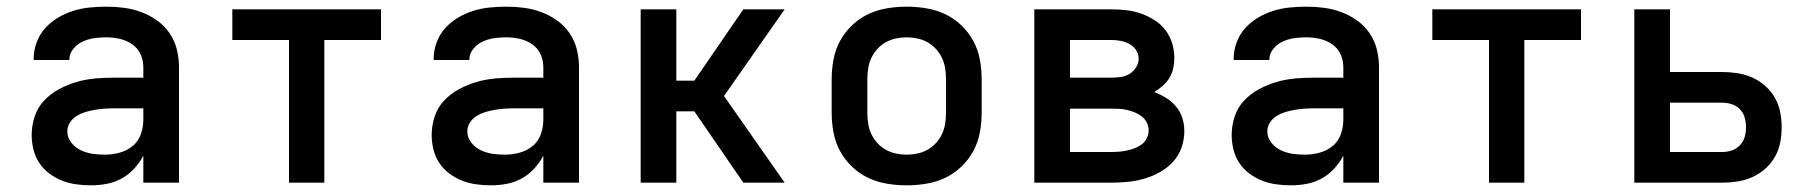

<svg xmlns="http://www.w3.org/2000/svg" viewBox="-20 -548 5440 576"><path d="M253 8Q231 8 209 5Q187 2 166.5 -6Q146 -14 128 -27.5Q110 -41 98 -59Q86 -77 80.5 -99Q75 -121 75 -143Q75 -171 84 -198.5Q93 -226 112.5 -246.5Q132 -267 157 -280.5Q182 -294 209.5 -302Q237 -310 265 -312.5Q293 -315 322 -315H410V-346Q410 -367 401.5 -385.5Q393 -404 376 -415.5Q359 -427 339 -431.5Q319 -436 299 -436Q281 -436 263 -433.5Q245 -431 228.5 -423.5Q212 -416 200 -401.5Q188 -387 188 -369V-368H81V-372Q81 -397 90 -421Q99 -445 115.5 -463.5Q132 -482 154 -495Q176 -508 200 -515.5Q224 -523 249 -525.5Q274 -528 299 -528Q326 -528 352.5 -524.5Q379 -521 404.5 -511.5Q430 -502 452 -486Q474 -470 489 -448Q504 -426 510.5 -399.5Q517 -373 517 -346V0H410V-81Q399 -60 382.5 -42Q366 -24 345 -12.5Q324 -1 300.5 3.5Q277 8 253 8ZM295 -84Q317 -84 339 -90Q361 -96 378 -110Q395 -124 402.5 -145.5Q410 -167 410 -189V-223H322Q307 -223 293 -222Q279 -221 264.5 -218.5Q250 -216 236.5 -212Q223 -208 210.5 -200.5Q198 -193 190 -180.5Q182 -168 182 -154Q182 -135 194 -120Q206 -105 223 -97Q240 -89 258.5 -86.5Q277 -84 295 -84Z M847 0V-428H677V-520H1123V-428H953V0Z M1453 8Q1431 8 1409 5Q1387 2 1366.5 -6Q1346 -14 1328 -27.5Q1310 -41 1298 -59Q1286 -77 1280.5 -99Q1275 -121 1275 -143Q1275 -171 1284 -198.5Q1293 -226 1312.5 -246.5Q1332 -267 1357 -280.5Q1382 -294 1409.5 -302Q1437 -310 1465 -312.5Q1493 -315 1522 -315H1610V-346Q1610 -367 1601.5 -385.5Q1593 -404 1576 -415.5Q1559 -427 1539 -431.5Q1519 -436 1499 -436Q1481 -436 1463 -433.5Q1445 -431 1428.5 -423.5Q1412 -416 1400 -401.5Q1388 -387 1388 -369V-368H1281V-372Q1281 -397 1290 -421Q1299 -445 1315.5 -463.5Q1332 -482 1354 -495Q1376 -508 1400 -515.5Q1424 -523 1449 -525.5Q1474 -528 1499 -528Q1526 -528 1552.5 -524.5Q1579 -521 1604.5 -511.5Q1630 -502 1652 -486Q1674 -470 1689 -448Q1704 -426 1710.5 -399.5Q1717 -373 1717 -346V0H1610V-81Q1599 -60 1582.5 -42Q1566 -24 1545 -12.5Q1524 -1 1500.5 3.5Q1477 8 1453 8ZM1495 -84Q1517 -84 1539 -90Q1561 -96 1578 -110Q1595 -124 1602.5 -145.5Q1610 -167 1610 -189V-223H1522Q1507 -223 1493 -222Q1479 -221 1464.5 -218.5Q1450 -216 1436.5 -212Q1423 -208 1410.5 -200.5Q1398 -193 1390 -180.5Q1382 -168 1382 -154Q1382 -135 1394 -120Q1406 -105 1423 -97Q1440 -89 1458.5 -86.5Q1477 -84 1495 -84Z M2210 0 2063 -214H2009V0H1902V-520H2009V-306H2063L2210 -520H2334L2152 -260L2334 0Z M2700 8Q2670 8 2640.5 3Q2611 -2 2584.5 -14.5Q2558 -27 2536 -48Q2514 -69 2500 -95Q2486 -121 2480.5 -150.5Q2475 -180 2475 -210V-310Q2475 -340 2480.5 -369.5Q2486 -399 2500 -425Q2514 -451 2536 -472Q2558 -493 2584.5 -505.5Q2611 -518 2640.5 -523Q2670 -528 2700 -528Q2730 -528 2759.5 -523Q2789 -518 2815.5 -505.5Q2842 -493 2864 -472Q2886 -451 2900 -425Q2914 -399 2919.5 -369.5Q2925 -340 2925 -310V-210Q2925 -180 2919.5 -150.5Q2914 -121 2900 -95Q2886 -69 2864 -48Q2842 -27 2815.5 -14.5Q2789 -2 2759.5 3Q2730 8 2700 8ZM2700 -84Q2716 -84 2732.5 -87.5Q2749 -91 2763 -99Q2777 -107 2788 -119Q2799 -131 2806 -146Q2813 -161 2815.5 -177.5Q2818 -194 2818 -210V-310Q2818 -326 2815.5 -342.5Q2813 -359 2806 -374Q2799 -389 2788 -401Q2777 -413 2763 -421Q2749 -429 2732.5 -432.5Q2716 -436 2700 -436Q2684 -436 2667.5 -432.5Q2651 -429 2637 -421Q2623 -413 2612 -401Q2601 -389 2594 -374Q2587 -359 2584.5 -342.5Q2582 -326 2582 -310V-210Q2582 -194 2584.5 -177.5Q2587 -161 2594 -146Q2601 -131 2612 -119Q2623 -107 2637 -99Q2651 -91 2667.5 -87.5Q2684 -84 2700 -84Z M3083 0V-520H3314Q3336 -520 3358.5 -517.5Q3381 -515 3402.5 -507.5Q3424 -500 3443 -488Q3462 -476 3476 -458Q3490 -440 3496.5 -418Q3503 -396 3503 -374Q3503 -358 3499.5 -342.5Q3496 -327 3488 -314Q3480 -301 3468 -290.5Q3456 -280 3443 -272Q3461 -265 3478 -254.5Q3495 -244 3508 -228.5Q3521 -213 3527 -194Q3533 -175 3533 -155Q3533 -129 3524.5 -105Q3516 -81 3499 -62.5Q3482 -44 3459.5 -31.5Q3437 -19 3413 -12Q3389 -5 3364 -2.5Q3339 0 3314 0ZM3314 -315Q3328 -315 3342 -317Q3356 -319 3368 -326Q3380 -333 3388 -345.5Q3396 -358 3396 -372Q3396 -386 3388 -398Q3380 -410 3367.5 -416.5Q3355 -423 3341.5 -425.5Q3328 -428 3314 -428H3190V-315ZM3314 -92Q3326 -92 3338 -93Q3350 -94 3361.5 -96.5Q3373 -99 3384.5 -103.5Q3396 -108 3405.5 -115Q3415 -122 3420.5 -133.5Q3426 -145 3426 -157Q3426 -169 3420.5 -180Q3415 -191 3405.5 -198.5Q3396 -206 3385 -210.5Q3374 -215 3362 -218Q3350 -221 3338 -221.5Q3326 -222 3314 -222H3190V-92Z M3853 8Q3831 8 3809 5Q3787 2 3766.5 -6Q3746 -14 3728 -27.5Q3710 -41 3698 -59Q3686 -77 3680.5 -99Q3675 -121 3675 -143Q3675 -171 3684 -198.5Q3693 -226 3712.5 -246.5Q3732 -267 3757 -280.5Q3782 -294 3809.5 -302Q3837 -310 3865 -312.5Q3893 -315 3922 -315H4010V-346Q4010 -367 4001.5 -385.5Q3993 -404 3976 -415.5Q3959 -427 3939 -431.5Q3919 -436 3899 -436Q3881 -436 3863 -433.5Q3845 -431 3828.5 -423.5Q3812 -416 3800 -401.5Q3788 -387 3788 -369V-368H3681V-372Q3681 -397 3690 -421Q3699 -445 3715.5 -463.5Q3732 -482 3754 -495Q3776 -508 3800 -515.5Q3824 -523 3849 -525.5Q3874 -528 3899 -528Q3926 -528 3952.5 -524.5Q3979 -521 4004.5 -511.5Q4030 -502 4052 -486Q4074 -470 4089 -448Q4104 -426 4110.5 -399.5Q4117 -373 4117 -346V0H4010V-81Q3999 -60 3982.5 -42Q3966 -24 3945 -12.5Q3924 -1 3900.5 3.5Q3877 8 3853 8ZM3895 -84Q3917 -84 3939 -90Q3961 -96 3978 -110Q3995 -124 4002.5 -145.5Q4010 -167 4010 -189V-223H3922Q3907 -223 3893 -222Q3879 -221 3864.5 -218.5Q3850 -216 3836.5 -212Q3823 -208 3810.5 -200.5Q3798 -193 3790 -180.5Q3782 -168 3782 -154Q3782 -135 3794 -120Q3806 -105 3823 -97Q3840 -89 3858.5 -86.5Q3877 -84 3895 -84Z M4447 0V-428H4277V-520H4723V-428H4553V0Z M4883 0V-520H4990V-332H5146Q5169 -332 5192 -328.5Q5215 -325 5236.5 -315.5Q5258 -306 5275.5 -290.5Q5293 -275 5304.5 -255Q5316 -235 5320.5 -212Q5325 -189 5325 -166Q5325 -143 5320.5 -120Q5316 -97 5304.5 -77Q5293 -57 5275.5 -41.5Q5258 -26 5236.5 -16.5Q5215 -7 5192 -3.5Q5169 0 5146 0ZM5146 -92Q5161 -92 5175 -96.5Q5189 -101 5199.5 -112Q5210 -123 5214 -137Q5218 -151 5218 -166Q5218 -181 5214 -195.5Q5210 -210 5199.5 -220.5Q5189 -231 5175 -235.5Q5161 -240 5146 -240H4990V-92Z"/></svg>

Font: Iosevka Aile Semibold
Style: Regular
Weight: 600
Designer: Belleve Invis
Foundry: Belleve Invis
Version: Version 31.1.0; ttfautohint (v1.8.4)